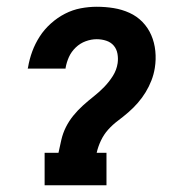

<svg xmlns="http://www.w3.org/2000/svg" viewBox="-20 -548 540 568"><path d="M112 0V-96H153Q157 -115 161.5 -134.5Q166 -154 175 -172Q184 -190 197 -206Q210 -222 225.5 -236Q241 -250 257.5 -263Q274 -276 288.5 -291Q303 -306 314 -323.5Q325 -341 328 -361Q330 -375 327.5 -389Q325 -403 316.5 -413Q308 -423 294.5 -427.5Q281 -432 266 -432Q250 -432 233.5 -426Q217 -420 204 -407.5Q191 -395 184 -379.5Q177 -364 174 -347Q174 -347 174 -346.5Q174 -346 174 -345H62Q62 -346 62.5 -347Q63 -348 63 -349Q67 -373 75.5 -396Q84 -419 97.5 -440Q111 -461 130.5 -478.5Q150 -496 172.5 -507.5Q195 -519 219 -523.5Q243 -528 266 -528Q292 -528 316.5 -524Q341 -520 363 -510Q385 -500 401.5 -483Q418 -466 427.5 -444Q437 -422 439.5 -397Q442 -372 438 -347Q435 -328 428 -310Q421 -292 411 -275.5Q401 -259 388 -244Q375 -229 360 -216Q345 -203 329 -191Q313 -179 300 -164.5Q287 -150 278.5 -132Q270 -114 266 -96H295V0Z"/></svg>

Font: Iosevka Gothic
Style: Bold Italic
Weight: 700
Italic angle: -9°
Monospace: yes
Designer: Belleve Invis
Foundry: Belleve Invis
Version: Version 15.5.1; ttfautohint (v1.8.4)